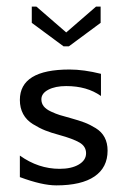

<svg xmlns="http://www.w3.org/2000/svg" viewBox="-20 -555 380 580"><path d="M172 -415 76 -486V-535H90L180 -457L270 -535H284V-486L188 -415ZM40 -20V-85Q96 -45 160 -45Q196 -45 218 -58Q240 -71 240 -92Q240 -113 220 -124.5Q200 -136 160 -147Q134 -154 116.5 -161Q99 -168 79.5 -180Q60 -192 50 -210.5Q40 -229 40 -253Q40 -345 190 -345Q233 -345 285 -332V-265Q243 -295 180 -295Q147 -295 126 -284Q105 -273 105 -255Q105 -243 112 -234Q119 -225 134 -218Q149 -211 160.5 -207.5Q172 -204 194 -198Q219 -191 235 -185Q251 -179 269 -168Q287 -157 296 -140Q305 -123 305 -100Q305 -49 265.5 -22Q226 5 150 5Q107 5 40 -20Z"/></svg>

Font: Glametrix
Style: Regular
Weight: 500
Designer: gluk
Foundry: gluk
Version: Version 0.40